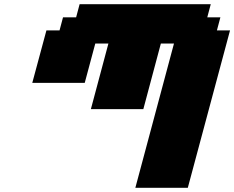

<svg xmlns="http://www.w3.org/2000/svg" viewBox="-20 -895 1116 915"><path d="M625 0H875L1076.2 -750H1013.7L1030.3 -812.5H967.8L984.4 -875H359.4L342.8 -812.5H280.3L263.7 -750H201.2Q189.9 -708.5 167.5 -625Q145 -541.5 133.8 -500H383.8L434.1 -687.5H496.6L413.1 -375H663.1L746.6 -687.5H809.1Z"/></svg>

Font: Faithful 32x
Style: BoldOblique
Weight: 400
Foundry: Faithful Resource Pack
Version: Version 1.0; January 27, 2023